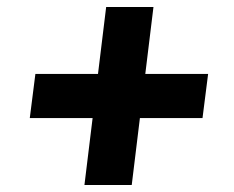

<svg xmlns="http://www.w3.org/2000/svg" viewBox="-20 -569 669 548"><path d="M221 -41 283 -549H418L356 -41ZM65 -232 81 -358H574L558 -232Z"/></svg>

Font: Inclusive Sans
Style: Bold Italic
Weight: 700
Italic angle: -7°
Designer: Olivia King
Foundry: Olivia King
Version: Version 2.004